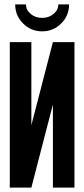

<svg xmlns="http://www.w3.org/2000/svg" viewBox="-20 -850 382 870"><path d="M219.7 -659.2H317.4V0H219.7V-376.5L122.1 0H24.4V-659.2H122.1V-282.7ZM244.1 -830.1H293Q293 -779.3 257.3 -743.7Q221.7 -708 170.9 -708Q120.1 -708 84.5 -743.7Q48.8 -779.3 48.8 -830.1H97.7Q97.7 -804.7 119.1 -786.9Q140.6 -769 170.9 -769Q201.2 -769 222.7 -786.9Q244.1 -804.7 244.1 -830.1Z"/></svg>

Font: Alegre Sans
Style: Regular
Weight: 400
Width: 3
Designer: GrandChaos9000
Version: Version 1.2.6 - August 1, 2014